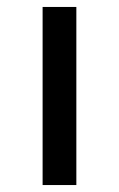

<svg xmlns="http://www.w3.org/2000/svg" viewBox="-20 -532 342 552"><path d="M102.5 0V-512H199.5V0Z"/></svg>

Font: Spartan Thin Medium
Style: Regular
Weight: 500
Version: Version 1.004